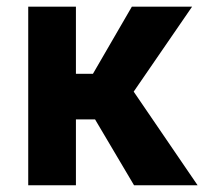

<svg xmlns="http://www.w3.org/2000/svg" viewBox="-20 -548 604 568"><path d="M261.2 -194.8H204.6V0H63.5V-528.3H204.6V-329.6H254.9L370.1 -528.3H548.3L375.5 -276.9L564.5 0H376.5Z"/></svg>

Font: RobotoInd
Style: Bold
Weight: 700
Designer: Google
Version: Version 2.001150; 2014